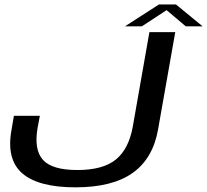

<svg xmlns="http://www.w3.org/2000/svg" viewBox="-20 -816 910 843"><path d="M311.5 6.5Q473.5 6.5 562.5 -56.8Q651.5 -120 674 -247.5L749.5 -675H636L563 -260Q545 -160.5 488 -115Q431 -69.5 320 -69.5Q208.5 -69.5 168.5 -114.2Q128.5 -159 145 -254.5L155 -307.5H41L30.5 -245.5Q7 -116 78 -54.8Q149 6.5 311.5 6.5ZM529 -700.5H603L711.5 -771.5L795.5 -700.5H869.5L752.5 -796.5H678Z"/></svg>

Font: Anybody Expanded
Style: Italic
Weight: 400
Width: 7
Italic angle: -10°
Version: Version 1.113;gftools[0.9.25]